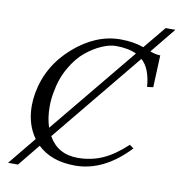

<svg xmlns="http://www.w3.org/2000/svg" viewBox="-88 -835 912 973"><g transform="rotate(10 368.0 -348.5)"><path d="M210 -114Q258 -29 360 -29Q429 -29 488 -55Q547 -81 610 -140L631 -125Q502 12 354 12Q232 12 161 -56L69 57H18L135 -86Q86 -154 86 -250Q86 -282 92 -315Q118 -459 231.5 -558.5Q345 -658 472 -658Q538 -658 591 -639L686 -754H736L630 -624Q661 -613 683 -613L676 -448L645 -444Q638 -538 592 -579ZM192 -154 560 -601Q518 -621 454 -621Q422 -621 382.5 -604Q343 -587 302.5 -554.5Q262 -522 228.5 -464Q195 -406 183 -334Q176 -299 176 -260Q176 -202 192 -154Z"/></g></svg>

Font: Linux Libertine O
Style: Italic
Weight: 400
Italic angle: -12°
Designer: Philipp H. Poll
Foundry: Philipp H. Poll
Version: Version 5.1.6